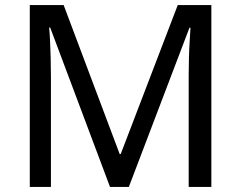

<svg xmlns="http://www.w3.org/2000/svg" viewBox="-20 -734 947 754"><path d="M412 0 177 -626H173Q175 -606 176.5 -575Q178 -544 179 -507.5Q180 -471 180 -433V0H97V-714H230L450 -129H454L678 -714H810V0H721V-439Q721 -474 722 -508.5Q723 -543 725 -573.5Q727 -604 728 -625H724L486 0Z"/></svg>

Font: Noto Sans Gunjala Gondi
Style: Regular
Weight: 400
Designer: Ek Type
Foundry: Ek Type
Version: Version 1.004